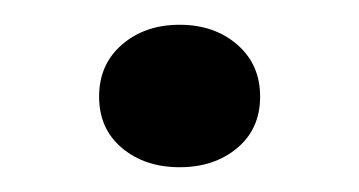

<svg xmlns="http://www.w3.org/2000/svg" viewBox="-20 -262 290 155"><path d="M78.5 -142.5Q60 -158 60 -184Q60 -210 78.5 -226Q97 -242 125 -242Q153 -242 171.5 -226Q190 -210 190 -184Q190 -158 171.5 -142.5Q153 -127 125 -127Q97 -127 78.5 -142.5Z"/></svg>

Font: Unna
Style: Regular
Weight: 400
Designer: Jorge de Buen U.
Foundry: Omnibus-Type
Version: Version 2.006;PS 002.006;hotconv 1.0.70;makeotf.lib2.5.58329